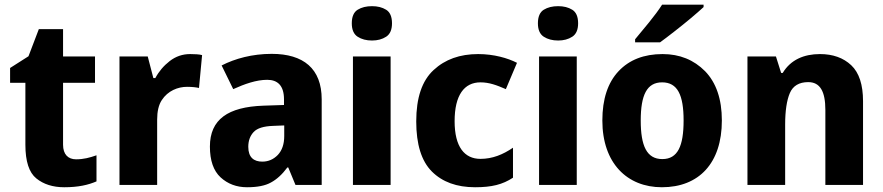

<svg xmlns="http://www.w3.org/2000/svg" viewBox="-20 -786 3753 816"><path d="M303.2 -108.9C269.5 -108.9 248 -129.9 248 -170.9V-434.1H383.8V-545.9H248V-662.1H145L101.1 -546.9L22.9 -497.1V-434.1H87.9V-170.9C87.9 -100.1 103.5 -52.7 134.3 -27.8C165 -2.9 204.6 9.8 252.9 9.8C313 9.8 355 0 390.1 -15.1V-126C360.8 -115.7 335 -108.9 303.2 -108.9Z M788.1 -556.2C755.9 -556.2 727.1 -546.4 701.2 -526.4C675.3 -506.3 654.8 -481.9 640.1 -454.1H631.8L607.9 -545.9H487.8V0H647.9V-277.8C647.9 -312.5 654.3 -340.3 667.5 -360.4C693.4 -400.4 736.3 -417 774.9 -417C797.9 -417 815.4 -414.6 825.7 -412.1L838.9 -551.8C828.6 -555.2 805.2 -556.2 788.1 -556.2Z M1134.8 -557.1C1052.2 -557.1 979 -537.1 921.9 -507.8L971.2 -407.2C1020 -429.2 1069.3 -446.8 1115.7 -446.8C1160.2 -446.8 1187 -421.9 1187 -363.8V-339.8L1099.1 -336.9C949.2 -331.5 872.1 -278.8 872.1 -163.1C872.1 -104 887.2 -60.1 917.5 -32.2C947.8 -4.4 985.4 9.8 1029.8 9.8C1073.2 9.8 1106.9 3.4 1131.3 -10.3C1155.8 -23.4 1179.2 -44.4 1201.2 -74.2H1205.1L1235.8 0H1347.2V-363.8C1347.2 -494.6 1269.5 -557.1 1134.8 -557.1ZM1188 -208C1188 -173.3 1178.7 -146.5 1160.6 -127.4C1142.1 -108.4 1120.1 -99.1 1094.7 -99.1C1059.1 -99.1 1035.2 -116.7 1035.2 -162.1C1035.2 -188 1043 -209 1058.1 -225.1C1073.2 -241.2 1100.6 -249.5 1140.1 -251L1188 -252.9Z M1480 -545.9V0H1640.1V-545.9ZM1561 -759.8C1537.1 -759.8 1516.6 -754.9 1500 -744.6C1483.4 -734.4 1475.1 -714.8 1475.1 -687C1475.1 -659.7 1483.4 -640.6 1500 -629.9C1516.6 -619.1 1537.1 -613.8 1561 -613.8C1584.5 -613.8 1604.5 -619.1 1621.1 -629.9C1637.7 -640.6 1646 -659.7 1646 -687C1646 -714.8 1637.7 -734.4 1621.1 -744.6C1604.5 -754.9 1584.5 -759.8 1561 -759.8Z M1999 9.8C2069.8 9.8 2115.7 -1.5 2160.2 -30.8V-158.2C2117.2 -128.9 2072.8 -110.8 2022 -110.8C1954.1 -110.8 1912.1 -161.6 1912.1 -271C1912.1 -381.8 1953.1 -436 2022 -436C2059.1 -436 2090.3 -424.3 2129.9 -407.2L2177.2 -519C2138.2 -539.1 2078.6 -556.2 2012.2 -556.2C1934.6 -556.2 1871.6 -533.7 1822.8 -488.3C1773.4 -442.9 1749 -370.1 1749 -270C1749 -172.9 1771 -101.6 1815.4 -57.1C1859.9 -12.7 1920.9 9.8 1999 9.8Z M2271 -545.9V0H2431.2V-545.9ZM2352.1 -759.8C2328.1 -759.8 2307.6 -754.9 2291 -744.6C2274.4 -734.4 2266.1 -714.8 2266.1 -687C2266.1 -659.7 2274.4 -640.6 2291 -629.9C2307.6 -619.1 2328.1 -613.8 2352.1 -613.8C2375.5 -613.8 2395.5 -619.1 2412.1 -629.9C2428.7 -640.6 2437 -659.7 2437 -687C2437 -714.8 2428.7 -734.4 2412.1 -744.6C2395.5 -754.9 2375.5 -759.8 2352.1 -759.8Z M3047.9 -273.9C3047.9 -364.7 3023.9 -434.6 2976.6 -483.4C2928.7 -531.7 2868.7 -556.2 2795.9 -556.2C2716.8 -556.2 2654.3 -531.7 2608.9 -483.4C2563 -434.6 2540 -364.7 2540 -273.9C2540 -92.3 2645.5 9.8 2793 9.8C2950.2 9.8 3047.9 -92.3 3047.9 -273.9ZM2703.1 -273.9C2703.1 -381.8 2729 -436 2793.9 -436C2859.9 -436 2885.3 -381.8 2885.3 -273.9C2885.3 -166 2860.8 -109.9 2794.9 -109.9C2728.5 -109.9 2703.1 -166 2703.1 -273.9ZM2793.9 -766.1C2779.3 -743.2 2760.3 -717.8 2737.3 -689.5C2713.9 -661.1 2694.3 -637.7 2679.2 -619.1V-606H2785.2C2801.8 -618.2 2822.3 -633.3 2846.2 -652.3C2870.1 -670.9 2893.6 -689.9 2916.5 -709C2939 -728 2957 -743.7 2970.2 -755.9V-766.1Z M3464.8 -556.2C3397 -556.2 3340.3 -532.2 3306.6 -476.1H3299.8L3277.8 -545.9H3156.7V0H3316.9V-256.8C3316.9 -314.9 3323.7 -359.9 3336.9 -390.6C3350.1 -421.4 3376.5 -437 3415 -437C3465.3 -437 3487.8 -397.5 3487.8 -318.8V0H3647.9V-356C3647.9 -425.8 3631.3 -477.1 3597.7 -508.8C3564 -540.5 3519.5 -556.2 3464.8 -556.2Z"/></svg>

Font: Avrile Sans
Style: Bold
Weight: 700
Designer: Monotype Design Team, Google (font), Stefan Peev (BGR Cyrillic), Cristiano Sobral (main changes)
Foundry: The Avrile Sans Project Authors
Version: Version 3.110